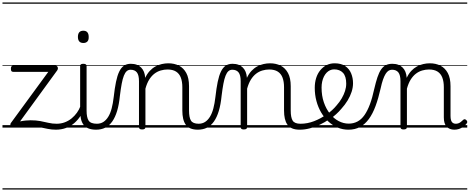

<svg xmlns="http://www.w3.org/2000/svg" viewBox="-20 -1030 3792 1550"><path d="M432 17Q396 17 363.5 10Q331 3 293.5 -4.5Q256 -12 206 -12Q182 -12 161 -10Q140 -8 121 -5.5Q102 -3 84 0Q75 1 69.5 -5.5Q64 -12 63.5 -21Q63 -30 67 -36L370 -450H87Q77 -450 72.5 -455.5Q68 -461 68 -475Q68 -488 72.5 -494Q77 -500 87 -500H427Q437 -500 442 -494Q447 -488 447.5 -479.5Q448 -471 442 -462L142 -50Q166 -55 187 -57Q208 -59 227 -59Q271 -59 305.5 -52.5Q340 -46 371 -38.5Q402 -31 438 -31Q448 -31 452.5 -25Q457 -19 457 -5Q457 6 451 11.5Q445 17 432 17ZM0 490H495V500H0ZM0 -20H495V0H0ZM0 -505H495V-500H0ZM0 -1010H495V-1000H0Z M430 17Q419 17 413.5 9.5Q408 2 408.5 -7Q409 -16 416 -23.5Q423 -31 436 -31Q473 -31 504 -43Q535 -55 559 -75Q583 -95 601 -120Q619 -145 629 -172Q633 -183 642 -182.5Q651 -182 657 -174.5Q663 -167 660 -157Q649 -124 629 -93Q609 -62 580.5 -37Q552 -12 514 2.5Q476 17 430 17ZM495 490V500ZM495 -20V0ZM495 -505V-500ZM495 -1010V-1000Z M757 17Q719 17 693.5 6.5Q668 -4 653.5 -24Q639 -44 633 -72.5Q627 -101 627 -137V-496Q627 -506 633 -510.5Q639 -515 652 -515Q666 -515 672.5 -510.5Q679 -506 679 -496V-137Q679 -82 695.5 -56.5Q712 -31 763 -31Q772 -31 776.5 -23.5Q781 -16 780.5 -7Q780 2 774.5 9.5Q769 17 757 17ZM653 -683Q631 -683 620 -695.5Q609 -708 609 -732Q609 -757 620 -769.5Q631 -782 653 -782Q674 -782 685 -769.5Q696 -757 696 -732Q697 -707 685.5 -695Q674 -683 653 -683ZM495 490H820V500H495ZM495 -20H820V0H495ZM495 -505H820V-500H495ZM495 -1010H820V-1000H495Z M755 17Q746 17 741.5 9.5Q737 2 737.5 -7Q738 -16 744 -23.5Q750 -31 761 -31Q792 -31 814.5 -45.5Q837 -60 854 -87.5Q871 -115 881.5 -155Q892 -195 898 -247Q906 -318 916.5 -369Q927 -420 942.5 -452Q958 -484 980.5 -499.5Q1003 -515 1036 -515Q1045 -515 1049.5 -508Q1054 -501 1053.5 -491.5Q1053 -482 1048 -474.5Q1043 -467 1034 -467Q1016 -467 1003 -455.5Q990 -444 980 -419Q970 -394 962.5 -354Q955 -314 948 -257Q941 -186 925.5 -134.5Q910 -83 886 -49Q862 -15 829.5 1Q797 17 755 17ZM820 490H920V500H820ZM820 -20H920V0H820ZM820 -505H920V-500H820ZM820 -1010H920V-1000H820Z M1579 17Q1542 17 1517.5 6.5Q1493 -4 1479 -24Q1465 -44 1458.5 -72.5Q1452 -101 1452 -137V-326Q1452 -371 1440 -403Q1428 -435 1401.5 -452Q1375 -469 1332 -469Q1305 -469 1277.5 -461Q1250 -453 1226.5 -435Q1203 -417 1184.5 -387.5Q1166 -358 1154 -314V-4Q1154 6 1147.5 10.5Q1141 15 1127 15Q1114 15 1108 10.5Q1102 6 1102 -4V-374Q1102 -424 1085 -445.5Q1068 -467 1034 -467Q1023 -467 1017.5 -474.5Q1012 -482 1012.5 -491.5Q1013 -501 1019 -508Q1025 -515 1036 -515Q1064 -515 1084.5 -507Q1105 -499 1119.5 -484.5Q1134 -470 1142 -450Q1150 -430 1152 -405V-401Q1168 -435 1189 -457.5Q1210 -480 1235 -493.5Q1260 -507 1286.5 -513Q1313 -519 1339 -519Q1387 -519 1424.5 -500Q1462 -481 1484 -440.5Q1506 -400 1506 -334V-137Q1506 -82 1521.5 -56.5Q1537 -31 1585 -31Q1594 -31 1599 -23.5Q1604 -16 1603.5 -7Q1603 2 1597 9.5Q1591 17 1579 17ZM920 490H1641V500H920ZM920 -20H1641V0H920ZM920 -505H1641V-500H920ZM920 -1010H1641V-1000H920Z M1576 17Q1567 17 1562.5 9.5Q1558 2 1558.5 -7Q1559 -16 1565 -23.5Q1571 -31 1582 -31Q1613 -31 1635.5 -45.5Q1658 -60 1675 -87.5Q1692 -115 1702.5 -155Q1713 -195 1719 -247Q1727 -318 1737.5 -369Q1748 -420 1763.5 -452Q1779 -484 1801.5 -499.5Q1824 -515 1857 -515Q1866 -515 1870.5 -508Q1875 -501 1874.5 -491.5Q1874 -482 1869 -474.5Q1864 -467 1855 -467Q1837 -467 1824 -455.5Q1811 -444 1801 -419Q1791 -394 1783.5 -354Q1776 -314 1769 -257Q1762 -186 1746.5 -134.5Q1731 -83 1707 -49Q1683 -15 1650.5 1Q1618 17 1576 17ZM1641 490H1741V500H1641ZM1641 -20H1741V0H1641ZM1641 -505H1741V-500H1641ZM1641 -1010H1741V-1000H1641Z M2400 17Q2363 17 2338.5 6.5Q2314 -4 2300 -24Q2286 -44 2279.5 -72.5Q2273 -101 2273 -137V-326Q2273 -371 2261 -403Q2249 -435 2222.5 -452Q2196 -469 2153 -469Q2126 -469 2098.5 -461Q2071 -453 2047.5 -435Q2024 -417 2005.5 -387.5Q1987 -358 1975 -314V-4Q1975 6 1968.5 10.5Q1962 15 1948 15Q1935 15 1929 10.5Q1923 6 1923 -4V-374Q1923 -424 1906 -445.5Q1889 -467 1855 -467Q1844 -467 1838.5 -474.5Q1833 -482 1833.5 -491.5Q1834 -501 1840 -508Q1846 -515 1857 -515Q1885 -515 1905.5 -507Q1926 -499 1940.5 -484.5Q1955 -470 1963 -450Q1971 -430 1973 -405V-401Q1989 -435 2010 -457.5Q2031 -480 2056 -493.5Q2081 -507 2107.5 -513Q2134 -519 2160 -519Q2208 -519 2245.5 -500Q2283 -481 2305 -440.5Q2327 -400 2327 -334V-137Q2327 -82 2342.5 -56.5Q2358 -31 2406 -31Q2415 -31 2420 -23.5Q2425 -16 2424.5 -7Q2424 2 2418 9.5Q2412 17 2400 17ZM1741 490H2462V500H1741ZM1741 -20H2462V0H1741ZM1741 -505H2462V-500H1741ZM1741 -1010H2462V-1000H1741Z M2400 17Q2387 17 2381.5 9.5Q2376 2 2377.5 -7Q2379 -16 2386.5 -23.5Q2394 -31 2406 -31Q2462 -31 2516 -52Q2570 -73 2614 -105Q2622 -110 2628.5 -107Q2635 -104 2639.5 -96.5Q2644 -89 2644 -80.5Q2644 -72 2637 -67Q2603 -43 2563 -24Q2523 -5 2481.5 6Q2440 17 2400 17ZM2462 490V500ZM2462 -20V0ZM2462 -505V-500ZM2462 -1010V-1000Z M2617 -106Q2640 -122 2660.5 -140.5Q2681 -159 2698 -180Q2722 -207 2739 -236.5Q2756 -266 2765.5 -295.5Q2775 -325 2775 -355Q2775 -414 2749 -442Q2723 -470 2677 -470Q2667 -470 2661.5 -477.5Q2656 -485 2657 -494.5Q2658 -504 2664 -511.5Q2670 -519 2681 -519Q2734 -519 2767 -496.5Q2800 -474 2815 -437Q2830 -400 2830 -358Q2830 -324 2818.5 -288.5Q2807 -253 2786 -218.5Q2765 -184 2736 -152Q2717 -129 2693.5 -108Q2670 -87 2645 -69ZM2462 490H2906V500H2462ZM2462 -20H2906V0H2462ZM2462 -505H2906V-500H2462ZM2462 -1010H2906V-1000H2462Z M2793 17Q2747 17 2706.5 0Q2666 -17 2632 -48Q2598 -79 2573 -121.5Q2548 -164 2534.5 -214.5Q2521 -265 2521 -321Q2521 -364 2532.5 -400.5Q2544 -437 2566 -463.5Q2588 -490 2617 -504.5Q2646 -519 2681 -519Q2692 -519 2697 -511.5Q2702 -504 2701 -494.5Q2700 -485 2694 -477.5Q2688 -470 2677 -470Q2660 -470 2644.5 -463Q2629 -456 2616.5 -443Q2604 -430 2595 -412Q2586 -394 2581 -371.5Q2576 -349 2576 -323Q2576 -257 2594.5 -203.5Q2613 -150 2644 -111.5Q2675 -73 2714 -52.5Q2753 -32 2795 -32Q2834 -32 2866 -49Q2898 -66 2922.5 -101Q2947 -136 2966.5 -188.5Q2986 -241 3001 -311Q3014 -367 3027 -406Q3040 -445 3056.5 -469Q3073 -493 3095 -504Q3117 -515 3147 -515Q3158 -515 3163 -508Q3168 -501 3167.5 -491.5Q3167 -482 3161 -474.5Q3155 -467 3144 -467Q3129 -467 3116.5 -459Q3104 -451 3093 -433.5Q3082 -416 3072 -387.5Q3062 -359 3053 -317Q3035 -237 3012 -174.5Q2989 -112 2958 -69.5Q2927 -27 2886.5 -5Q2846 17 2793 17ZM2906 490H3031V500H2906ZM2906 -20H3031V0H2906ZM2906 -505H3031V-500H2906ZM2906 -1010H3031V-1000H2906Z M3238 15Q3225 15 3219 10.5Q3213 6 3213 -4V-374Q3213 -424 3196 -445.5Q3179 -467 3145 -467Q3135 -467 3130.5 -474.5Q3126 -482 3126 -491.5Q3126 -501 3131.5 -508Q3137 -515 3147 -515Q3175 -515 3195.5 -507Q3216 -499 3230.5 -484.5Q3245 -470 3253 -450Q3261 -430 3263 -405V-401Q3279 -435 3300 -457.5Q3321 -480 3346 -493.5Q3371 -507 3397.5 -513Q3424 -519 3450 -519Q3498 -519 3535.5 -500Q3573 -481 3595 -440.5Q3617 -400 3617 -334V-94Q3617 -74 3621 -60Q3625 -46 3634.5 -38.5Q3644 -31 3659 -31Q3669 -31 3679 -34Q3689 -37 3699 -44.5Q3709 -52 3719 -62Q3725 -68 3731.5 -67.5Q3738 -67 3745 -60Q3751 -54 3752 -47.5Q3753 -41 3748 -34Q3737 -19 3720.5 -7Q3704 5 3686 11Q3668 17 3648 17Q3628 17 3612 10.5Q3596 4 3585 -8Q3574 -20 3568.5 -38.5Q3563 -57 3563 -82V-326Q3563 -371 3551 -403Q3539 -435 3512.5 -452Q3486 -469 3443 -469Q3416 -469 3388.5 -461Q3361 -453 3337.5 -435Q3314 -417 3295.5 -387.5Q3277 -358 3265 -314V-4Q3265 6 3258.5 10.5Q3252 15 3238 15ZM3031 490H3752V500H3031ZM3031 -20H3752V0H3031ZM3031 -505H3752V-500H3031ZM3031 -1010H3752V-1000H3031Z"/></svg>

Font: Playwrite ES Guides
Style: Regular
Weight: 400
Designer: Veronika Burian, José Scaglione
Foundry: TypeTogether
Version: Version 1.003